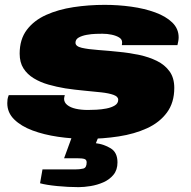

<svg xmlns="http://www.w3.org/2000/svg" viewBox="-20 -560 787 791"><path d="M336 12Q277 12 219 3.5Q161 -5 114 -22.5Q67 -40 38.5 -68Q10 -96 10 -135Q10 -143 11 -150.5Q12 -158 16 -168H247Q246 -164 245 -160.5Q244 -157 244 -153Q244 -138 257 -127.5Q270 -117 292 -112Q314 -107 342 -107Q356 -107 377 -108Q398 -109 418.5 -113Q439 -117 453 -125.5Q467 -134 467 -149Q467 -162 448 -169Q429 -176 397.5 -179.5Q366 -183 327.5 -186.5Q289 -190 249 -196Q213 -202 179.5 -211.5Q146 -221 119 -237.5Q92 -254 76.5 -278.5Q61 -303 61 -339Q61 -398 90.5 -437Q120 -476 170 -498.5Q220 -521 282.5 -530.5Q345 -540 411 -540Q467 -540 521 -532.5Q575 -525 619 -509Q663 -493 689.5 -467.5Q716 -442 716 -406Q716 -399 714.5 -390.5Q713 -382 711 -374H482Q483 -381 483 -383Q483 -385 483 -386Q483 -398 471 -405.5Q459 -413 440.5 -417Q422 -421 402 -421Q393 -421 375 -420.5Q357 -420 337.5 -416.5Q318 -413 304.5 -405.5Q291 -398 291 -384Q291 -369 317 -363Q343 -357 385 -354Q427 -351 474 -346Q515 -342 554.5 -333.5Q594 -325 626.5 -309Q659 -293 678.5 -266Q698 -239 698 -198Q698 -137 667.5 -96Q637 -55 585.5 -31.5Q534 -8 469 2Q404 12 336 12ZM304 211Q261 211 215.5 206.5Q170 202 145 195L155 138H289Q309 138 323 134.5Q337 131 337 109Q337 98 328 95Q319 92 299 92H244L292 -39H403L375 30Q408 34 436 51Q464 68 464 109Q464 140 447.5 160Q431 180 406 191Q381 202 353.5 206.5Q326 211 304 211Z"/></svg>

Font: Archivo Expanded Black
Style: Italic
Weight: 900
Width: 7
Italic angle: -10°
Designer: Hector Gatti
Foundry: Omnibus-Type
Version: Version 2.001